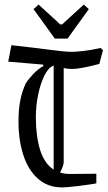

<svg xmlns="http://www.w3.org/2000/svg" viewBox="-20 -812 471 841"><path d="M431 -592 415 -532Q381 -523 349 -516.5Q317 -510 295 -510Q284 -510 275.5 -511Q267 -512 259 -514V-100Q259 -94 254.5 -81.5Q250 -69 243 -56Q263 -50 286 -50L402 -51V-9Q388 -6 366 -3Q344 0 320.5 3Q297 6 278.5 7.5Q260 9 253 9Q189 9 146 -29.5Q103 -68 82 -133.5Q61 -199 61 -279Q61 -333 69 -373Q77 -413 93 -447Q102 -462 123.5 -485.5Q145 -509 172 -524L170 -523L169 -529L16 -542L30 -614Q122 -604 193.5 -594.5Q265 -585 292 -585Q310 -585 344 -588.5Q378 -592 421 -602ZM137 -298Q137 -216 155.5 -156Q174 -96 215 -69V-525Q192 -516 174.5 -481Q157 -446 147 -397Q137 -348 137 -298ZM220 -643 127 -772 149 -792 244 -705H252L347 -792L369 -772L276 -643Z"/></svg>

Font: Grenze Gotisch Light
Style: Regular
Weight: 300
Designer: Renata Polastri
Foundry: Omnibus-Type
Version: Version 1.001